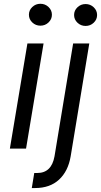

<svg xmlns="http://www.w3.org/2000/svg" viewBox="-20 -771 524 996"><path d="M359.4 -545.5H443.2L346.6 39.8Q333.5 117.2 286.2 160.9Q239 204.5 161.9 204.5H144.9L157.7 126.4H173.3Q247.2 126.4 262.8 39.8ZM31.2 0 122.2 -545.5H206L115.1 0ZM466.1 -653.1Q448.5 -636.4 424 -636.4Q399.5 -636.4 381.9 -653.1Q364.3 -669.7 364.3 -693.2Q364.3 -716.6 381.9 -733.3Q399.5 -750 424 -750Q448.5 -750 466.1 -733.3Q483.7 -716.6 483.7 -693.2Q483.7 -669.7 466.1 -653.1ZM231.7 -654.5Q214.1 -637.8 189.6 -637.8Q165.1 -637.8 147.5 -654.5Q130 -671.2 130 -694.6Q130 -718 147.5 -734.7Q165.1 -751.4 189.6 -751.4Q214.1 -751.4 231.7 -734.7Q249.3 -718 249.3 -694.6Q249.3 -671.2 231.7 -654.5Z"/></svg>

Font: Karasuma Gothic
Style: Italic
Weight: 400
Italic angle: -9.39999°
Designer: Rasmus Andersson / Ryoko Nishizuka
Foundry: Genbu
Version: Version 1.00